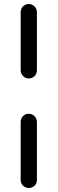

<svg xmlns="http://www.w3.org/2000/svg" viewBox="-20 -774 287 957"><path d="M123 -383Q107 -383 95 -395Q83 -407 83 -424V-713Q83 -730 94.5 -742Q106 -754 123 -754Q140 -754 152 -742Q164 -730 164 -713V-424Q164 -406 152 -394.5Q140 -383 123 -383ZM123 163Q107 163 95 151.5Q83 140 83 123V-166Q83 -183 94.5 -195Q106 -207 123 -207Q140 -207 152 -195Q164 -183 164 -166V123Q164 141 152 152Q140 163 123 163Z"/></svg>

Font: Huninn
Style: Regular
Weight: 400
Designer: justfont
Foundry: justfont
Version: Version 1.003